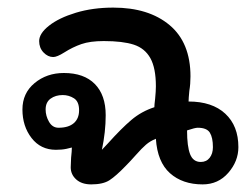

<svg xmlns="http://www.w3.org/2000/svg" viewBox="-20 -479 660 505"><path d="M481 -278Q481 -258 478 -240Q476 -220 476 -212Q538 -212 572.5 -180Q607 -148 607 -92Q607 -55 580.5 -24.5Q554 6 513 6Q460 6 427 -23.5Q394 -53 390 -114Q375 -108 364 -98.5Q353 -89 338 -72Q322 -54 311 -43Q285 -16 268 -5Q251 6 220 6Q195 6 180.5 -7Q166 -20 166 -39L167 -64Q169 -82 169 -91Q166 -90 154.5 -87.5Q143 -85 127 -85Q87 -85 63 -116Q39 -147 39 -191Q39 -234 71 -260.5Q103 -287 148 -287Q201 -287 229.5 -258Q258 -229 258 -176Q258 -132 248 -85L264 -102Q299 -141 325.5 -163.5Q352 -186 386 -197Q386 -203 388 -219Q390 -239 390 -252Q390 -300 375.5 -326Q361 -352 332 -361.5Q303 -371 253 -371Q217 -371 194 -363Q171 -355 149 -341Q130 -329 120 -329Q106 -329 94.5 -341Q83 -353 83 -371Q83 -391 109 -411.5Q135 -432 179.5 -445.5Q224 -459 278 -459Q371 -459 426 -413Q481 -367 481 -278ZM145 -229Q126 -229 113 -219.5Q100 -210 100 -191Q100 -174 109 -158.5Q118 -143 134 -143Q160 -143 174 -155Q188 -167 188 -189Q188 -212 174.5 -220.5Q161 -229 145 -229ZM540 -92Q540 -117 532 -130Q524 -143 500 -143Q493 -143 472 -136Q472 -94 480 -73.5Q488 -53 508 -53Q523 -53 531.5 -64Q540 -75 540 -92Z"/></svg>

Font: Itim
Style: Regular
Weight: 400
Designer: Suppakit Chalermlarp
Version: Version 1.002g